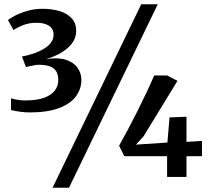

<svg xmlns="http://www.w3.org/2000/svg" viewBox="-20 -835 990 906"><path d="M120.5 -304.5Q98 -304.5 72.8 -308Q47.5 -311.5 32 -316V-371Q45.5 -367 62.5 -364Q79.5 -361 98 -361Q152.5 -361 187 -373.2Q221.5 -385.5 238.2 -407.2Q255 -429 255 -456.5Q255 -481.5 245.5 -498Q236 -514.5 213.5 -522.5Q191 -530.5 153 -529Q147.5 -528 137.2 -526Q127 -524 117 -522Q107 -520 102.5 -518.5L83.5 -568.5Q99 -571 115 -575.5Q131 -580 145.5 -585Q189.5 -601.5 211.2 -623Q233 -644.5 233 -671.5Q232.5 -691.5 222 -703.8Q211.5 -716 193.2 -721.8Q175 -727.5 151.5 -727.5Q116.5 -727.5 88.2 -716Q60 -704.5 43.5 -693.5L17.5 -740.5Q30.5 -751 55 -763.2Q79.5 -775.5 112.2 -784.5Q145 -793.5 181.5 -793.5Q226.5 -793.5 262.5 -782.2Q298.5 -771 319 -748Q339.5 -725 339.5 -689Q339.5 -656 319.2 -629.8Q299 -603.5 266.5 -585Q234 -566.5 196.5 -555.5Q252.5 -565 289.2 -553.5Q326 -542 344.8 -516.5Q363.5 -491 364 -460Q364.5 -415.5 338.2 -380.2Q312 -345 258 -324.8Q204 -304.5 120.5 -304.5ZM646.5 -815H724.5L305.5 51H228ZM768.5 0V-98H566.5L542 -147.5Q561 -181 583.8 -224Q606.5 -267 629.8 -313.2Q653 -359.5 673.2 -402.5Q693.5 -445.5 707.5 -479H768.5L817.5 -453.5L656.5 -190.5L621.5 -152.5L770 -162.5L780 -281L860 -284V-165.5L933 -170V-98H860V0Z"/></svg>

Font: Merriweather SemiBold
Style: Regular
Weight: 600
Version: Version 2.100